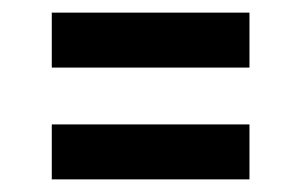

<svg xmlns="http://www.w3.org/2000/svg" viewBox="-20 -428 476 304"><path d="M375 -408H62V-321H375ZM375 -231H62V-144H375Z"/></svg>

Font: RT Raleway Bold
Style: Regular
Weight: 400
Designer: Matt McInerney, Pablo Impallari, Rodrigo Fuenzalida — Edited by Milan Moffatt in April 2016
Foundry: Matt McInerney, Pablo Impallari, Rodrigo Fuenzalida — Edited by Milan Moffatt in April 2016
Version: Version 3.001